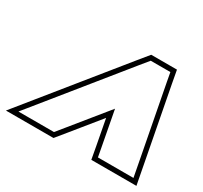

<svg xmlns="http://www.w3.org/2000/svg" viewBox="-167 -974 939 889"><g transform="rotate(30 303.0 -530.0)"><path d="M234.4 -322 196.1 -275H6.1L105.7 -398L380.6 -738L419 -785H524L532.6 -738L597.7 -398L621.1 -275H431.1L422.4 -322L386.9 -510ZM253.8 -306.2 372.4 -452.4 397.9 -317.4 410.2 -250H651.3L622.2 -402.7L557.2 -742.6L544.8 -810H407.1L361.2 -753.8L-46.3 -250H207.9Z"/></g></svg>

Font: Nordica Plus
Style: NordicaClassicBkOblOl
Weight: 900
Version: Version 1.01